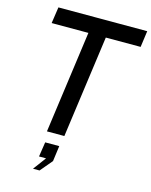

<svg xmlns="http://www.w3.org/2000/svg" viewBox="-141 -832 915 1161"><g transform="rotate(15 316.5 -251.0)"><path d="M292 -640 204 0H313L401 -640H619L633 -742H77L62 -640ZM222 240 286 164 299 67H211L197 159H241L181 240Z"/></g></svg>

Font: Cheyenne Sans Medium
Style: Italic
Weight: 500
Italic angle: -8.13011°
Designer: The Public Sans project authors (U.S. Web Design System), Libre Franklin designed by Pablo Impallari and Rodrigo Fuenzal
Foundry: The Cheyenne Sans Project Authors
Version: Version 2.007